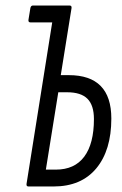

<svg xmlns="http://www.w3.org/2000/svg" viewBox="-20 -675 440 695"><path d="M76 -9 169 -594H90Q82 -594 83 -603L90 -646Q92 -655 99 -655H232Q240 -655 239 -646L200 -403H229Q383 -403 383 -246Q383 -131 328.5 -65.5Q274 0 174 0H83Q75 0 76 -9ZM146 -61H182Q250 -61 285 -108Q320 -155 320 -244Q320 -294 296.5 -317.5Q273 -341 223 -341H191Z"/></svg>

Font: Sofia Sans Extra Condensed
Style: Italic
Weight: 400
Italic angle: -9°
Designer: Botio Nikoltchev, Ani Petrova
Foundry: lettersoup
Version: Version 4.101; ttfautohint (v1.8.4.7-5d5b)